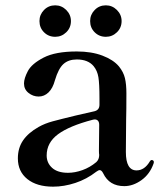

<svg xmlns="http://www.w3.org/2000/svg" viewBox="-20 -686 603 720"><path d="M557 -78 556 -73Q542 -33 510.5 -10.5Q479 12 446 12Q390 12 367 -36Q361 -48 354 -48Q349 -48 341 -42Q305 -14 262.5 0Q220 14 179 14Q118 14 82.5 -14.5Q47 -43 47 -92Q47 -131 66.5 -159.5Q86 -188 125 -210Q148 -223 177.5 -231Q207 -239 265 -253Q311 -263 335 -269Q353 -274 353 -293V-318Q353 -372 349 -396.5Q345 -421 331 -438Q310 -463 268 -463Q237 -463 218 -446Q199 -429 186 -385Q178 -355 162 -339.5Q146 -324 125 -324Q104 -324 87 -337.5Q70 -351 70 -373Q70 -392 84.5 -419.5Q99 -447 143.5 -470Q188 -493 268 -493Q323 -493 364 -477.5Q405 -462 426 -437Q443 -416 448.5 -393Q454 -370 454 -336Q454 -273 453 -236L452 -116Q452 -47 492 -47Q522 -47 542 -81Q545 -86 549 -86Q552 -86 554.5 -84Q557 -82 557 -78ZM341 -78Q352 -88 352 -105Q351 -110 351 -121L352 -218Q352 -230 345.5 -235Q339 -240 328 -237Q240 -214 197.5 -182.5Q155 -151 155 -103Q155 -75 175.5 -56.5Q196 -38 235 -38Q261 -38 289 -48Q317 -58 341 -78ZM187 -666Q162 -666 145 -648.5Q128 -631 128 -607Q128 -582 145 -565Q162 -548 187 -548Q211 -548 228.5 -565Q246 -582 246 -607Q246 -631 228.5 -648.5Q211 -666 187 -666ZM377 -666Q352 -666 335 -648.5Q318 -631 318 -607Q318 -582 335 -565Q352 -548 377 -548Q401 -548 418.5 -565Q436 -582 436 -607Q436 -631 418.5 -648.5Q401 -666 377 -666Z"/></svg>

Font: Shippori Mincho B1 SemiBold
Style: Regular
Weight: 600
Designer: FONTDASU
Foundry: FONTDASU / Google Inc. / but / Adobe
Version: Version 3.110; ttfautohint (v1.8.3)